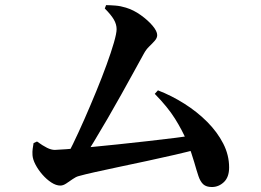

<svg xmlns="http://www.w3.org/2000/svg" viewBox="-20 -750 1040 764"><path d="M397 -716.2 402.1 -729.6Q419 -729.4 439.2 -727.8Q459.4 -726.3 481 -719.6Q511.6 -710.3 540 -690Q568.4 -669.7 587 -647.8Q605.5 -625.9 605.5 -610.3Q605.5 -598.9 596.1 -588.2Q586.7 -577.5 574 -565.3Q561.3 -553.2 552.2 -536.2Q534.6 -504.4 511.6 -462.4Q488.6 -420.4 462.4 -373.5Q436.2 -326.7 408.5 -278.8Q380.7 -230.8 353.4 -185.8Q326 -140.8 301.9 -103.5H231.4Q248.4 -131.6 270.2 -176.6Q292 -221.6 315.9 -275.8Q339.7 -330 362.7 -385.9Q385.7 -441.8 404 -492.2Q422.4 -542.7 433.2 -580.1Q444 -617.5 444 -633.9Q444 -653.3 433 -672.2Q422 -691.1 397 -716.2ZM595.8 -376.6 608.5 -390.5Q663.3 -369.3 714.1 -337.1Q764.9 -304.9 804.8 -264.8Q844.6 -224.7 868.2 -178.9Q891.7 -133 891.7 -83.6Q891.7 -45.1 871 -25.5Q850.2 -5.8 823.1 -5.8Q801 -5.8 789.1 -16.4Q777.3 -27 769.8 -48.9Q762.4 -70.9 752.7 -105.1Q743.1 -139.3 724.8 -185.5Q705.6 -231 676.3 -277.8Q647 -324.5 595.8 -376.6ZM113.6 -180.6 127.3 -186.9Q150.2 -170.3 167.1 -161.9Q183.9 -153.5 198.4 -153.5Q207.8 -153.5 244.1 -156.3Q280.4 -159 333.3 -163.9Q386.2 -168.8 447.1 -175.3Q508.1 -181.7 568.2 -188.5Q628.3 -195.3 678.7 -201.6Q729.1 -207.9 760.4 -212.7L769.9 -157.5Q729.1 -146.4 676.2 -134.2Q623.4 -122 566.4 -109.8Q509.4 -97.6 455.8 -86.3Q402.2 -74.9 359.5 -65.5Q316.8 -56 293.1 -49.3Q282.4 -46.6 269.4 -37.5Q256.4 -28.5 243.8 -20Q231.2 -11.6 220.2 -11.6Q203 -11.6 184.2 -23.9Q165.3 -36.2 148.7 -55.3Q132 -74.4 121.2 -95.1Q110.4 -115.7 109.3 -132.8Q108.5 -147.3 110 -157.7Q111.4 -168 113.6 -180.6Z"/></svg>

Font: Noto Serif HK
Style: Regular
Weight: 200
Designer: Ryoko NISHIZUKA 西塚涼子 (kana & ideographs); Frank Grießhammer (Latin, Greek & Cyrillic); Wenlong ZHANG 张文龙 (bopomofo); San
Foundry: Adobe
Version: Version 2.001;hotconv 1.1.0;makeotfexe 2.6.0